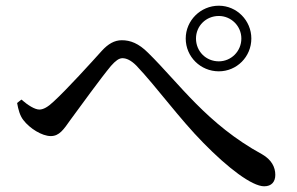

<svg xmlns="http://www.w3.org/2000/svg" viewBox="-20 -712 1040 673"><path d="M747 -462C810 -462 861 -513 861 -577C861 -640 810 -692 747 -692C683 -692 631 -640 631 -577C631 -513 683 -462 747 -462ZM747 -656C790 -656 826 -621 826 -577C826 -532 790 -497 747 -497C702 -497 667 -532 667 -577C667 -621 702 -656 747 -656ZM62 -291C84 -262 127 -235 158 -235C188 -235 203 -258 227 -292C263 -341 334 -439 369 -481C385 -499 397 -508 409 -508C423 -508 439 -501 458 -482C530 -406 608 -297 693 -211C778 -124 863 -59 906 -59C932 -59 945 -75 945 -99C945 -126 932 -152 899 -171C705 -277 609 -419 499 -527C466 -560 437 -571 407 -571C381 -571 359 -558 337 -534C301 -494 215 -399 168 -356C148 -337 132 -328 118 -328C102 -328 78 -343 55 -363L40 -351C44 -328 50 -306 62 -291Z"/></svg>

Font: Noto Serif CJK JP Medium
Style: Regular
Weight: 500
Designer: Ryoko NISHIZUKA 西塚涼子 (kana & ideographs); Frank Grießhammer (Latin, Greek & Cyrillic); Wenlong ZHANG 张文龙 (bopomofo); San
Foundry: Adobe Systems Incorporated
Version: Version 1.000;PS 1;hotconv 16.6.53;makeotf.lib2.5.65590